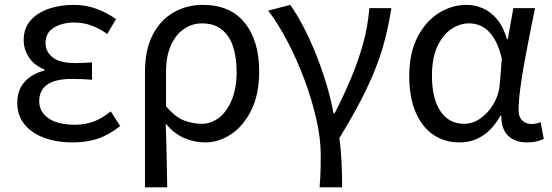

<svg xmlns="http://www.w3.org/2000/svg" viewBox="-20 -577 2290 796"><path d="M280.9 13.4Q214 13.4 162 -6.1Q110 -25.6 80.8 -62.4Q51.6 -99.1 51.6 -149.6Q51.6 -188.8 66.7 -215.9Q81.9 -243 107.6 -260Q133.3 -277 164.2 -284.4V-289.4Q122.5 -305.2 100.4 -338.7Q78.2 -372.2 78.2 -410.5Q78.2 -460.1 106.8 -492.5Q135.4 -524.8 182.5 -540.8Q229.5 -556.8 285.4 -556.8Q334.6 -556.8 378.9 -540.9Q423.3 -524.9 460.8 -497.6L424.5 -436Q392.8 -458.9 359.2 -471.2Q325.6 -483.6 288.1 -483.6Q237.9 -483.6 203.3 -462.4Q168.7 -441.2 168.7 -399.5Q168.7 -362.5 198.4 -339Q228 -315.5 293.3 -315.5Q309.5 -315.5 325.7 -316.3Q341.9 -317.2 361.5 -318.2V-246.5Q337.7 -248.5 317.4 -249.1Q297.1 -249.7 276.5 -249.7Q209.9 -249.7 176.3 -226.5Q142.6 -203.3 142.6 -157.8Q142.6 -112.1 182 -86Q221.4 -59.8 290.4 -59.8Q329.7 -59.8 365.5 -72.1Q401.3 -84.5 439 -115.2L478.5 -54.4Q429.6 -16.3 383.6 -1.4Q337.6 13.4 280.9 13.4Z M581.1 199.6V-277.9Q581.1 -372.3 613.8 -434Q646.4 -495.7 700.8 -526.2Q755.2 -556.8 820.8 -556.8Q934.8 -556.8 994.7 -482.3Q1054.6 -407.8 1054.6 -280Q1054.6 -187.5 1022.4 -121.5Q990.3 -55.6 939 -21.1Q887.7 13.4 830.8 13.4Q787.3 13.4 745.6 -3.8Q703.9 -20.9 667 -64.5Q668.8 -15.4 669.9 26.3Q671 68 671.7 109.6Q672.5 151.2 673.3 199.6ZM815.6 -63.7Q855.7 -63.7 888.6 -89.4Q921.6 -115.2 941.3 -163.6Q961 -212 961 -278.8Q961 -339.2 946 -384.5Q930.9 -429.8 899.1 -454.9Q867.3 -480.1 816.8 -480.1Q777.4 -480.1 743.5 -457.4Q709.5 -434.8 688.8 -389.7Q668.2 -344.6 668.2 -275.4V-136.8Q706.6 -91.3 743.1 -77.5Q779.7 -63.7 815.6 -63.7Z M1305 199.6Q1307.1 174.3 1308 155.4Q1308.9 136.4 1309.3 115.4Q1309.7 94.4 1309.7 64.7Q1309.7 -3.1 1291.2 -84.2Q1272.7 -165.4 1241.7 -248Q1210.8 -330.6 1172 -404.8Q1133.3 -479 1091.8 -533L1183.3 -556.8Q1208.6 -521.5 1235.4 -470.9Q1262.2 -420.3 1286.7 -360.3Q1311.2 -300.2 1331 -235.8Q1350.9 -171.3 1362.6 -107.7H1367.6Q1402.9 -176.3 1433.3 -247.8Q1463.7 -319.3 1484.6 -393.6Q1505.4 -467.8 1511.3 -543.4H1602.5Q1591.7 -474.4 1575.6 -412.2Q1559.5 -349.9 1534.5 -287.3Q1509.4 -224.7 1473.3 -155.7Q1437.3 -86.8 1387.1 -5Q1393.7 43.5 1396.1 97.8Q1398.5 152.2 1398.5 199.6Z M1885.5 13.4Q1823.8 13.4 1776.9 -18.1Q1729.9 -49.7 1703.3 -111.5Q1676.6 -173.3 1676.6 -262.3Q1676.6 -355.7 1710 -421.4Q1743.3 -487.2 1797.8 -522Q1852.2 -556.8 1914.6 -556.8Q1949 -556.8 1981.6 -542.7Q2014.1 -528.7 2040.6 -497.4Q2067 -466 2082 -414.2H2085.1L2108.2 -543.4H2198.2Q2187.2 -489.9 2175.5 -431.1Q2163.7 -372.4 2153.4 -314.9Q2143.1 -257.4 2136.5 -206.8Q2130 -156.3 2130 -119.2Q2130 -91.6 2145.5 -77.3Q2161 -62.9 2183.7 -62.9Q2193 -62.9 2203.1 -65Q2213.2 -67.1 2221.3 -70.5L2234.4 -1.1Q2223.3 4.4 2206 8.9Q2188.8 13.4 2164.7 13.4Q2116.6 13.4 2087.4 -13.5Q2058.2 -40.4 2058.3 -96.9H2054.5Q1991.8 13.4 1885.5 13.4ZM1904.1 -63.7Q1940.3 -63.7 1972.5 -86.5Q2004.8 -109.3 2027 -147.7Q2049.1 -186.1 2052.3 -232.1L2060.5 -334.6Q2049.5 -379.2 2034 -407.7Q2018.5 -436.2 2000.3 -452.1Q1982.1 -468.1 1962.7 -474.1Q1943.3 -480.1 1924.5 -480.1Q1885.2 -480.1 1849.9 -455.7Q1814.6 -431.4 1792.7 -383.3Q1770.8 -335.1 1770.8 -263Q1770.8 -168 1806.2 -115.8Q1841.7 -63.7 1904.1 -63.7Z"/></svg>

Font: Noto Sans SC Thin
Style: Regular
Weight: 100
Designer: Ryoko NISHIZUKA 西塚涼子 (kana, bopomofo & ideographs); Paul D. Hunt (Latin, Greek & Cyrillic); Sandoll Communications 산돌커뮤니
Foundry: Adobe
Version: Version 2.004-H2;hotconv 1.0.118;makeotfexe 2.5.65603